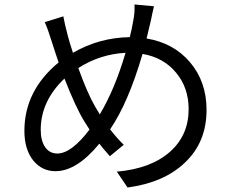

<svg xmlns="http://www.w3.org/2000/svg" viewBox="-20 -799 1040 858"><path d="M426 -288Q493 -400 541 -563Q427 -557 330 -495Q370 -383 406 -321Q412 -310 426 -288ZM380 -220 356 -258Q318 -320 268 -448Q162 -347 162 -219Q162 -170 182 -141Q202 -113 236 -113Q299 -113 380 -220ZM668 -771 659 -731Q654 -704 651 -694Q641 -650 635 -627Q756 -607 829 -521Q903 -434 903 -308Q903 -163 806 -72Q713 17 550 39L502 -32Q654 -45 740 -121Q823 -195 823 -311Q823 -407 767 -474Q711 -542 617 -558Q553 -339 472 -221Q502 -182 533 -152L471 -101Q439 -137 424 -157Q323 -34 228 -34Q169 -34 130 -80Q89 -130 89 -214Q89 -394 242 -520Q228 -560 212 -611Q193 -672 180 -700L263 -726Q269 -692 283 -639Q289 -615 306 -563Q423 -631 560 -633Q569 -668 575 -704Q583 -742 581 -779Z"/></svg>

Font: KaiGen Gothic CN Regular
Style: Regular
Weight: 400
Designer: Ryoko NISHIZUKA  (kana & ideographs); Paul D. Hunt (Latin, Greek & Cyrillic); Wenlong ZHANG  (bopomofo); Sandoll Communi
Foundry: Adobe Systems Incorporated
Version: Version 1.002.20150501